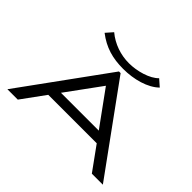

<svg xmlns="http://www.w3.org/2000/svg" viewBox="-166 -1067 1331 1331"><g transform="rotate(45 500.0 -401.5)"><path d="M722 -798C678 -751 580 -723 500 -723C420 -723 339 -750 276 -803L232 -753C314 -690 396 -667 500 -667C604 -667 711 -696 771 -755ZM860 0H968L508 -634H492L32 0H134L260 -173H735ZM498 -500 683 -245H312Z"/></g></svg>

Font: Inconsolata UltraExpanded
Style: Regular
Weight: 400
Width: 9
Monospace: yes
Designer: Raph Levien, Cyreal, Brenton Simpson
Foundry: Raph Levien, Cyreal, Google
Version: Version 3.100